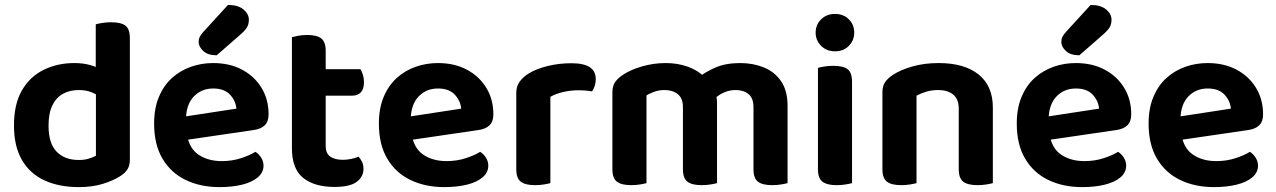

<svg xmlns="http://www.w3.org/2000/svg" viewBox="-20 -750 5218 785"><path d="M372.2 -113.3V-419L510.9 -419.3V-96.5Q510.9 -73.5 501.1 -57.7Q491.3 -41.9 470 -28.9Q444 -12 401.1 1.5Q358.2 15 302.9 15Q221 15 161.4 -12.7Q101.8 -40.3 69.4 -96.4Q37.1 -152.6 37.1 -236.9Q37.1 -324.6 69.9 -380.9Q102.7 -437.2 159 -464.7Q215.3 -492.2 283.9 -492.2Q320.3 -492.2 349.3 -483.8Q378.4 -475.4 396.4 -464.1V-347.8Q381.4 -360.9 357.5 -371.4Q333.6 -381.9 302.5 -381.9Q266.1 -381.9 238 -366.8Q210 -351.6 194.2 -319.5Q178.5 -287.4 178.5 -236.2Q178.5 -163.7 211.6 -129.8Q244.7 -95.9 301.9 -95.9Q325.7 -95.9 343.2 -101.4Q360.8 -106.9 372.2 -113.3ZM510.9 -391.4 371.5 -391V-650.6Q380.5 -653.3 397.6 -656.1Q414.7 -659 434.3 -659Q474.7 -659 492.8 -645.2Q510.9 -631.4 510.9 -593.9Z M696.8 -171.4 691.5 -266.8 946.6 -305.8Q943.9 -337.7 920.5 -363Q897.1 -388.2 851.6 -388.2Q804.1 -388.2 772.8 -355.9Q741.6 -323.6 740.3 -263.7L744.2 -200.8Q753.2 -143.3 792.1 -117.3Q831 -91.3 886.9 -91.3Q928.9 -91.3 965.5 -103.3Q1002.2 -115.3 1024.2 -129.3Q1038.5 -120.4 1047.9 -105.2Q1057.4 -90.1 1057.4 -72.9Q1057.4 -44.6 1033.9 -24.8Q1010.4 -5 970 5Q929.5 15 877.6 15Q800 15 739.5 -14Q679 -43 644.6 -100.8Q610.1 -158.6 610.1 -244.6Q610.1 -307.5 629.9 -354.3Q649.7 -401.1 683.5 -431.5Q717.3 -461.8 760.6 -477Q803.9 -492.2 851.3 -492.2Q918.9 -492.2 969.6 -465.2Q1020.4 -438.2 1049.2 -391Q1078.1 -343.9 1078.1 -282.5Q1078.1 -252.6 1062.1 -237.5Q1046.2 -222.4 1017.6 -218.4ZM812.5 -620.9 912.2 -729.9Q954 -729.6 975.7 -711.1Q997.5 -692.7 997.5 -669.5Q997.5 -649.9 988.8 -636.6Q980.2 -623.3 959.6 -605.7L865.9 -523.9Q830.4 -523.9 811.3 -541.3Q792.2 -558.8 792.2 -579Q792.2 -590 796.9 -599.5Q801.6 -609 812.5 -620.9Z M1173.5 -264H1311.6V-153.1Q1311.6 -123 1330.3 -109.8Q1349 -96.6 1382.4 -96.6Q1398.1 -96.6 1415.8 -100.2Q1433.5 -103.9 1446.1 -109.3Q1454.1 -100.7 1460.1 -88.4Q1466.1 -76.1 1466.1 -59.4Q1466.1 -27.5 1438.4 -6.6Q1410.8 14.3 1347.6 14.3Q1265.8 14.3 1219.6 -22.6Q1173.5 -59.6 1173.5 -143.4ZM1260 -358.9V-467.2H1453.8Q1458.8 -459.2 1463.4 -444.9Q1468.1 -430.7 1468.1 -414.1Q1468.1 -385.5 1455.1 -372.2Q1442.2 -358.9 1420.2 -358.9ZM1311.6 -238H1173.5V-598Q1182.4 -600.6 1199.5 -603.8Q1216.6 -607 1235.9 -607Q1275.4 -607 1293.5 -592.9Q1311.6 -578.7 1311.6 -541.9Z M1615.8 -171.4 1610.5 -266.8 1865.6 -305.8Q1862.9 -337.7 1839.5 -363Q1816.1 -388.2 1770.6 -388.2Q1723.1 -388.2 1691.8 -355.9Q1660.6 -323.6 1659.3 -263.7L1663.2 -200.8Q1672.2 -143.3 1711.1 -117.3Q1750 -91.3 1805.9 -91.3Q1847.9 -91.3 1884.5 -103.3Q1921.2 -115.3 1943.2 -129.3Q1957.5 -120.4 1966.9 -105.2Q1976.4 -90.1 1976.4 -72.9Q1976.4 -44.6 1952.9 -24.8Q1929.4 -5 1889 5Q1848.5 15 1796.6 15Q1719 15 1658.5 -14Q1598 -43 1563.6 -100.8Q1529.1 -158.6 1529.1 -244.6Q1529.1 -307.5 1548.9 -354.3Q1568.7 -401.1 1602.5 -431.5Q1636.3 -461.8 1679.6 -477Q1722.9 -492.2 1770.3 -492.2Q1837.9 -492.2 1888.6 -465.2Q1939.4 -438.2 1968.2 -391Q1997.1 -343.9 1997.1 -282.5Q1997.1 -252.6 1981.1 -237.5Q1965.2 -222.4 1936.6 -218.4Z M2230.2 -354.2V-225.3H2090.8V-369.3Q2090.8 -396.3 2103.9 -415.1Q2117.1 -433.9 2140.4 -448.8Q2172.3 -468.5 2218.6 -480Q2264.9 -491.5 2316.6 -491.5Q2415.8 -491.5 2415.8 -427.1Q2415.8 -411.8 2411.5 -398.7Q2407.1 -385.6 2400.8 -376.3Q2390.8 -378.3 2376.1 -379.6Q2361.5 -380.9 2344.8 -380.9Q2312.7 -380.9 2282.3 -373.8Q2251.9 -366.6 2230.2 -354.2ZM2090.8 -264 2230.2 -259.9V-1.3Q2221.3 1.3 2204.3 4.1Q2187.4 7 2167.5 7Q2128 7 2109.4 -7.1Q2090.8 -21.2 2090.8 -58.1Z M2911.6 -329.2V-215.6H2772.2V-312Q2772.2 -348.5 2751 -365.2Q2729.7 -381.9 2697.2 -381.9Q2674.2 -381.9 2655.1 -374.9Q2636 -367.9 2623.2 -360.2V-215.6H2483.8V-372.7Q2483.8 -397.3 2494.3 -413.3Q2504.8 -429.2 2525.1 -442.9Q2556.7 -464.5 2604.2 -478.3Q2651.6 -492.2 2702.2 -492.2Q2750.6 -492.2 2792.2 -477.3Q2833.8 -462.5 2863.4 -432.2Q2870.7 -425.5 2877.7 -419.2Q2884.7 -412.9 2888.7 -404.9Q2898.3 -389.6 2904.9 -369.9Q2911.6 -350.3 2911.6 -329.2ZM3200 -316.7V-215.6H3060.6V-312Q3060.6 -348.5 3040.5 -365.2Q3020.4 -381.9 2987.3 -381.9Q2962.8 -381.9 2940.6 -372.1Q2918.3 -362.2 2902.2 -347.1L2829.9 -429.5Q2861.9 -454.8 2904.2 -473.5Q2946.5 -492.2 3006.5 -492.2Q3058.5 -492.2 3102.6 -474.5Q3146.7 -456.8 3173.4 -418.2Q3200 -379.6 3200 -316.7ZM2483.8 -262H2623.2V-1.3Q2614.3 1.3 2597.3 4.1Q2580.4 7 2560.5 7Q2521 7 2502.4 -7.1Q2483.8 -21.2 2483.8 -58.1ZM2772.2 -262H2911.6V-1.3Q2902.6 1.3 2885.5 4.1Q2868.4 7 2848.9 7Q2809 7 2790.6 -7.1Q2772.2 -21.2 2772.2 -58.1ZM3060.6 -262H3200V-1.3Q3191 1.3 3173.9 4.1Q3156.8 7 3137.2 7Q3097.4 7 3079 -7.1Q3060.6 -21.2 3060.6 -58.1Z M3314.8 -616.6Q3314.8 -648.8 3337.1 -670.9Q3359.3 -693 3393.9 -693Q3428.7 -693 3450.7 -670.9Q3472.6 -648.8 3472.6 -616.6Q3472.6 -585 3450.7 -562.6Q3428.7 -540.2 3393.9 -540.2Q3359.3 -540.2 3337.1 -562.6Q3314.8 -585 3314.8 -616.6ZM3324.2 -264H3463.6V-1.3Q3454.6 1.3 3437.7 4.1Q3420.7 7 3400.8 7Q3361.3 7 3342.8 -7.1Q3324.2 -21.2 3324.2 -58.1ZM3463.6 -192H3324.2V-472.5Q3333.1 -475.2 3350.2 -478Q3367.3 -480.9 3387.2 -480.9Q3427.4 -480.9 3445.5 -467.1Q3463.6 -453.3 3463.6 -415.5Z M4039.3 -310.3V-214.9H3899.9V-305.6Q3899.9 -345.1 3877 -363.5Q3854.1 -381.9 3816.2 -381.9Q3789.4 -381.9 3767.3 -375.2Q3745.3 -368.5 3727.2 -358.8V-214.9H3587.8V-372.7Q3587.8 -397.6 3598.3 -413.4Q3608.8 -429.2 3629.1 -442.9Q3660.4 -463.8 3709.3 -478Q3758.3 -492.2 3817.6 -492.2Q3923.1 -492.2 3981.2 -445.4Q4039.3 -398.6 4039.3 -310.3ZM3587.8 -262H3727.2V-1.3Q3718.3 1.3 3701.3 4.1Q3684.4 7 3664.5 7Q3625 7 3606.4 -7.1Q3587.8 -21.2 3587.8 -58.1ZM3899.9 -262H4039.3V-1.3Q4030.3 1.3 4013.2 4.1Q3996.1 7 3976.6 7Q3936.7 7 3918.3 -7.1Q3899.9 -21.2 3899.9 -58.1Z M4223.8 -171.4 4218.5 -266.8 4473.6 -305.8Q4470.9 -337.7 4447.5 -363Q4424.1 -388.2 4378.6 -388.2Q4331.1 -388.2 4299.8 -355.9Q4268.6 -323.6 4267.3 -263.7L4271.2 -200.8Q4280.2 -143.3 4319.1 -117.3Q4358 -91.3 4413.9 -91.3Q4455.9 -91.3 4492.5 -103.3Q4529.2 -115.3 4551.2 -129.3Q4565.5 -120.4 4574.9 -105.2Q4584.4 -90.1 4584.4 -72.9Q4584.4 -44.6 4560.9 -24.8Q4537.4 -5 4497 5Q4456.5 15 4404.6 15Q4327 15 4266.5 -14Q4206 -43 4171.6 -100.8Q4137.1 -158.6 4137.1 -244.6Q4137.1 -307.5 4156.9 -354.3Q4176.7 -401.1 4210.5 -431.5Q4244.3 -461.8 4287.6 -477Q4330.9 -492.2 4378.3 -492.2Q4445.9 -492.2 4496.6 -465.2Q4547.4 -438.2 4576.2 -391Q4605.1 -343.9 4605.1 -282.5Q4605.1 -252.6 4589.1 -237.5Q4573.2 -222.4 4544.6 -218.4ZM4339.5 -620.9 4439.2 -729.9Q4481 -729.6 4502.7 -711.1Q4524.5 -692.7 4524.5 -669.5Q4524.5 -649.9 4515.8 -636.6Q4507.2 -623.3 4486.6 -605.7L4392.9 -523.9Q4357.4 -523.9 4338.3 -541.3Q4319.2 -558.8 4319.2 -579Q4319.2 -590 4323.9 -599.5Q4328.6 -609 4339.5 -620.9Z M4762.8 -171.4 4757.5 -266.8 5012.6 -305.8Q5009.9 -337.7 4986.5 -363Q4963.1 -388.2 4917.6 -388.2Q4870.1 -388.2 4838.8 -355.9Q4807.6 -323.6 4806.3 -263.7L4810.2 -200.8Q4819.2 -143.3 4858.1 -117.3Q4897 -91.3 4952.9 -91.3Q4994.9 -91.3 5031.5 -103.3Q5068.2 -115.3 5090.2 -129.3Q5104.5 -120.4 5113.9 -105.2Q5123.4 -90.1 5123.4 -72.9Q5123.4 -44.6 5099.9 -24.8Q5076.4 -5 5036 5Q4995.5 15 4943.6 15Q4866 15 4805.5 -14Q4745 -43 4710.6 -100.8Q4676.1 -158.6 4676.1 -244.6Q4676.1 -307.5 4695.9 -354.3Q4715.7 -401.1 4749.5 -431.5Q4783.3 -461.8 4826.6 -477Q4869.9 -492.2 4917.3 -492.2Q4984.9 -492.2 5035.6 -465.2Q5086.4 -438.2 5115.2 -391Q5144.1 -343.9 5144.1 -282.5Q5144.1 -252.6 5128.1 -237.5Q5112.2 -222.4 5083.6 -218.4Z"/></svg>

Font: Baloo Tammudu 2
Style: Regular
Weight: 400
Designer: Maithili Shingre, Omkar Shende and Ek Type
Foundry: Ek Type
Version: Version 1.700